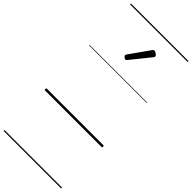

<svg xmlns="http://www.w3.org/2000/svg" viewBox="-439 -1016 1522 1522"><g transform="rotate(45 322.5 -255.0)"><path d="M283 -623Q276 -623 266 -631Q256 -639 256 -647Q256 -649 257.5 -651.5Q259 -654 261 -659L380 -827Q383 -832 387 -834.5Q391 -837 397 -837Q403 -837 411.5 -832Q420 -827 426.5 -820.5Q433 -814 433 -808Q433 -803 432 -800.5Q431 -798 426 -793L296 -632Q290 -623 283 -623ZM0 449H645V459H0ZM0 -20H645V0H0ZM0 -505H645V-500H0ZM0 -969H645V-959H0Z"/></g></svg>

Font: Playwrite IT Trad Guides
Style: Regular
Weight: 400
Designer: Veronika Burian, José Scaglione
Foundry: TypeTogether
Version: Version 1.003